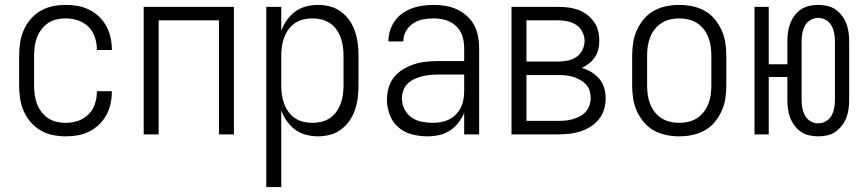

<svg xmlns="http://www.w3.org/2000/svg" viewBox="-20 -548 3540 783"><path d="M247 8Q221 8 194.5 2.5Q168 -3 145 -16.5Q122 -30 104.5 -50.5Q87 -71 76.5 -95.5Q66 -120 62 -146.5Q58 -173 58 -200V-320Q58 -347 62 -373.5Q66 -400 76.5 -424.5Q87 -449 104.5 -469.5Q122 -490 145 -503.5Q168 -517 194.5 -522.5Q221 -528 247 -528Q272 -528 296 -524Q320 -520 342.5 -509Q365 -498 383 -481Q401 -464 413 -442.5Q425 -421 430.5 -397Q436 -373 436 -348V-344H375V-347Q375 -373 366.5 -397.5Q358 -422 340 -439.5Q322 -457 297.5 -465Q273 -473 247 -473Q228 -473 209.5 -468.5Q191 -464 175.5 -453.5Q160 -443 148.5 -427.5Q137 -412 130.5 -394.5Q124 -377 121.5 -358Q119 -339 119 -320V-200Q119 -181 121.5 -162Q124 -143 130.5 -125.5Q137 -108 148.5 -92.5Q160 -77 175.5 -66.5Q191 -56 209.5 -51.5Q228 -47 247 -47Q273 -47 297.5 -55Q322 -63 340 -80.5Q358 -98 366.5 -122.5Q375 -147 375 -173V-176H436V-172Q436 -147 430.5 -123Q425 -99 413 -77.5Q401 -56 383 -39Q365 -22 342.5 -11Q320 0 296 4Q272 8 247 8Z M566 0V-520H934V0H873V-465H627V0Z M1066 215V-520H1127V-422Q1135 -445 1149.5 -465.5Q1164 -486 1183.5 -500.5Q1203 -515 1227.5 -521.5Q1252 -528 1277 -528Q1302 -528 1326.5 -521.5Q1351 -515 1371 -500Q1391 -485 1405.5 -464Q1420 -443 1428 -419Q1436 -395 1439 -370Q1442 -345 1442 -320V-200Q1442 -175 1439 -150Q1436 -125 1428 -101Q1420 -77 1405.5 -56Q1391 -35 1371 -20Q1351 -5 1326.5 1.5Q1302 8 1277 8Q1252 8 1227.5 1.5Q1203 -5 1183.5 -19.5Q1164 -34 1149.5 -54.5Q1135 -75 1127 -98V215ZM1254 -47Q1273 -47 1291.5 -51.5Q1310 -56 1325.5 -66.5Q1341 -77 1352 -92.5Q1363 -108 1369.5 -126Q1376 -144 1378.5 -162.5Q1381 -181 1381 -200V-320Q1381 -339 1378.5 -357.5Q1376 -376 1369.5 -394Q1363 -412 1352 -427.5Q1341 -443 1325.5 -453.5Q1310 -464 1291.5 -468.5Q1273 -473 1254 -473Q1235 -473 1216.5 -468.5Q1198 -464 1182.5 -453.5Q1167 -443 1156 -427.5Q1145 -412 1138.5 -394Q1132 -376 1129.5 -357.5Q1127 -339 1127 -320V-200Q1127 -181 1129.5 -162.5Q1132 -144 1138.5 -126Q1145 -108 1156 -92.5Q1167 -77 1182.5 -66.5Q1198 -56 1216.5 -51.5Q1235 -47 1254 -47Z M1723 8Q1691 8 1660 0Q1629 -8 1605 -28.5Q1581 -49 1569.5 -79.5Q1558 -110 1558 -141Q1558 -166 1565 -190.5Q1572 -215 1587.5 -234Q1603 -253 1625 -266Q1647 -279 1670.5 -286.5Q1694 -294 1719 -296.5Q1744 -299 1768 -299H1873V-352Q1873 -368 1870 -384.5Q1867 -401 1859.5 -415.5Q1852 -430 1840 -441.5Q1828 -453 1813 -460Q1798 -467 1781.5 -470Q1765 -473 1749 -473Q1727 -473 1705.5 -469Q1684 -465 1665.5 -453Q1647 -441 1636 -421.5Q1625 -402 1625 -381V-379H1564V-381Q1564 -403 1571 -424.5Q1578 -446 1591 -464Q1604 -482 1622.5 -494.5Q1641 -507 1661.5 -514.5Q1682 -522 1704.5 -525Q1727 -528 1749 -528Q1773 -528 1797 -524Q1821 -520 1843 -510Q1865 -500 1883.5 -483.5Q1902 -467 1913.5 -445.5Q1925 -424 1929.5 -400Q1934 -376 1934 -352V0H1873V-88Q1864 -66 1849 -47Q1834 -28 1814 -15Q1794 -2 1770.5 3Q1747 8 1723 8ZM1746 -47Q1763 -47 1780.5 -50.5Q1798 -54 1813.5 -62Q1829 -70 1841 -83Q1853 -96 1860.5 -112Q1868 -128 1870.5 -145.5Q1873 -163 1873 -180V-244H1768Q1752 -244 1735 -242.5Q1718 -241 1702 -237Q1686 -233 1670.5 -226Q1655 -219 1643 -207.5Q1631 -196 1625 -180Q1619 -164 1619 -147Q1619 -124 1629.5 -103Q1640 -82 1658.5 -69Q1677 -56 1700 -51.5Q1723 -47 1746 -47Z M2066 0V-520H2257Q2277 -520 2297.5 -517.5Q2318 -515 2337.5 -508Q2357 -501 2373.5 -488.5Q2390 -476 2402 -459.5Q2414 -443 2419 -423Q2424 -403 2424 -382Q2424 -365 2420 -347.5Q2416 -330 2406.5 -315.5Q2397 -301 2383 -290Q2369 -279 2353 -271Q2374 -265 2392.5 -253.5Q2411 -242 2424.5 -226Q2438 -210 2444 -189Q2450 -168 2450 -147Q2450 -124 2443.5 -102Q2437 -80 2422.5 -62Q2408 -44 2388.5 -31.5Q2369 -19 2347 -12Q2325 -5 2302.5 -2.5Q2280 0 2257 0ZM2127 -297H2257Q2276 -297 2295.5 -301Q2315 -305 2330.5 -315.5Q2346 -326 2355 -344Q2364 -362 2364 -381Q2364 -400 2355 -418Q2346 -436 2330 -446.5Q2314 -457 2295 -461Q2276 -465 2257 -465H2127ZM2127 -55H2257Q2272 -55 2287.5 -56.5Q2303 -58 2317.5 -62.5Q2332 -67 2345.5 -74Q2359 -81 2369 -92.5Q2379 -104 2384 -118.5Q2389 -133 2389 -148Q2389 -163 2384.5 -178Q2380 -193 2369.5 -204Q2359 -215 2345.5 -222.5Q2332 -230 2317.5 -234.5Q2303 -239 2287.5 -240.5Q2272 -242 2257 -242H2127Z M2750 8Q2723 8 2696.5 2.5Q2670 -3 2646.5 -16Q2623 -29 2605.5 -50Q2588 -71 2577 -95.5Q2566 -120 2562 -146.5Q2558 -173 2558 -200V-320Q2558 -347 2562 -373.5Q2566 -400 2577 -424.5Q2588 -449 2605.5 -470Q2623 -491 2646.5 -504Q2670 -517 2696.5 -522.5Q2723 -528 2750 -528Q2777 -528 2803.5 -522.5Q2830 -517 2853.5 -504Q2877 -491 2894.5 -470Q2912 -449 2923 -424.5Q2934 -400 2938 -373.5Q2942 -347 2942 -320V-200Q2942 -173 2938 -146.5Q2934 -120 2923 -95.5Q2912 -71 2894.5 -50Q2877 -29 2853.5 -16Q2830 -3 2803.5 2.5Q2777 8 2750 8ZM2750 -47Q2769 -47 2788 -51.5Q2807 -56 2823 -66.5Q2839 -77 2850.5 -92Q2862 -107 2869 -125Q2876 -143 2878.5 -162Q2881 -181 2881 -200V-320Q2881 -339 2878.5 -358Q2876 -377 2869 -395Q2862 -413 2850.5 -428Q2839 -443 2823 -453.5Q2807 -464 2788 -468.5Q2769 -473 2750 -473Q2731 -473 2712 -468.5Q2693 -464 2677 -453.5Q2661 -443 2649.5 -428Q2638 -413 2631 -395Q2624 -377 2621.5 -358Q2619 -339 2619 -320V-200Q2619 -181 2621.5 -162Q2624 -143 2631 -125Q2638 -107 2649.5 -92Q2661 -77 2677 -66.5Q2693 -56 2712 -51.5Q2731 -47 2750 -47Z M3317 8Q3298 8 3280 4Q3262 0 3246.5 -10.5Q3231 -21 3220 -36Q3209 -51 3202.5 -68Q3196 -85 3193.5 -103.5Q3191 -122 3191 -140V-234H3115V0H3057V-520H3115V-286H3191V-380Q3191 -398 3193.5 -416.5Q3196 -435 3202.5 -452Q3209 -469 3220 -484Q3231 -499 3246.5 -509.5Q3262 -520 3280 -524Q3298 -528 3317 -528Q3335 -528 3353.5 -524Q3372 -520 3387 -509.5Q3402 -499 3413.5 -484Q3425 -469 3431.5 -452Q3438 -435 3440.5 -416.5Q3443 -398 3443 -380V-140Q3443 -122 3440.5 -103.5Q3438 -85 3431.5 -68Q3425 -51 3413.5 -36Q3402 -21 3387 -10.5Q3372 0 3353.5 4Q3335 8 3317 8ZM3317 -45Q3333 -45 3348 -53.5Q3363 -62 3371 -76.5Q3379 -91 3382 -107.5Q3385 -124 3385 -140V-380Q3385 -396 3382 -412.5Q3379 -429 3371 -443.5Q3363 -458 3348 -466.5Q3333 -475 3317 -475Q3300 -475 3285.5 -466.5Q3271 -458 3263 -443.5Q3255 -429 3252 -412.5Q3249 -396 3249 -380V-140Q3249 -124 3252 -107.5Q3255 -91 3263 -76.5Q3271 -62 3285.5 -53.5Q3300 -45 3317 -45Z"/></svg>

Font: Iosevka Light
Style: Regular
Weight: 300
Monospace: yes
Designer: Belleve Invis
Foundry: Belleve Invis
Version: Version 32.5.0; ttfautohint (v1.8.4)